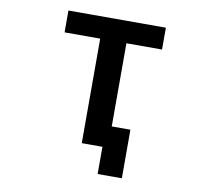

<svg xmlns="http://www.w3.org/2000/svg" viewBox="-93 -835 1186 1099"><g transform="rotate(10 500.0 -285.5)"><path d="M684.6 -122.1V160.2H543.9V2H524.4H423.8V-605.5H216.8V-732.4H783.2V-605.5H576.2V-122.1Z"/></g></svg>

Font: Gen Shin Gothic Monospace Bold
Style: Bold
Weight: 700
Designer: [Source Han Sans]
Ryoko NISHIZUKA  (kana & ideographs); Paul D. Hunt (Latin, Greek & Cyrillic); Wenlong ZHANG  (bopomofo
Version: Version 1.002.20150607